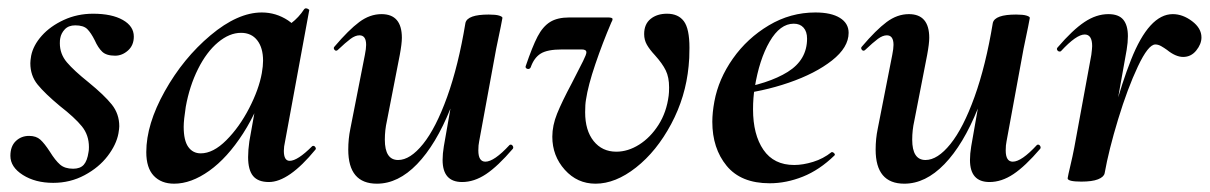

<svg xmlns="http://www.w3.org/2000/svg" viewBox="-20 -429 2911 462"><path d="M5 -54Q5 -77 18 -89.5Q31 -102 50 -102Q67 -102 77 -93Q87 -84 100 -64Q113 -43 124.5 -33Q136 -23 156 -23Q173 -23 181.5 -32.5Q190 -42 193 -63Q194 -67 194 -75Q194 -104 177 -125Q160 -146 124 -174Q88 -204 70.5 -225.5Q53 -247 53 -277Q53 -283 55 -295Q60 -320 80.5 -343Q101 -366 133.5 -381Q166 -396 204 -396Q249 -396 275.5 -381Q302 -366 302 -341Q302 -320 288 -307.5Q274 -295 257 -295Q236 -295 226 -304.5Q216 -314 208 -332Q199 -350 190 -359Q181 -368 161 -368Q145 -368 136 -358.5Q127 -349 125 -337Q124 -333 124 -325Q124 -299 141 -279Q158 -259 193 -231Q231 -200 249 -177.5Q267 -155 267 -125Q267 -120 265 -108Q260 -81 239 -53.5Q218 -26 183.5 -7.5Q149 11 108 11Q65 11 35 -8Q5 -27 5 -54Z M332 -63Q332 -130 376.5 -209.5Q421 -289 486.5 -344Q552 -399 610 -399Q644 -399 673 -380Q702 -361 705 -324L645 -357Q662 -359 680.5 -373Q699 -387 712 -407Q714 -409 716 -409Q719 -409 722 -407Q725 -405 724 -404L666 -89Q663 -76 663 -66Q663 -42 677 -42Q696 -42 731 -77Q732 -78 734 -78Q737 -78 739 -74.5Q741 -71 739 -69Q675 9 627 9Q601 9 589 -5.5Q577 -20 577 -51Q577 -68 580 -89L605 -229L626 -246Q603 -167 565 -108Q527 -49 483.5 -18Q440 13 399 13Q368 13 350 -6Q332 -25 332 -63ZM610 -253Q613 -270 613 -283Q613 -314 599 -332Q585 -350 560 -350Q532 -350 504.5 -327Q477 -304 456.5 -263Q436 -222 427 -172Q422 -140 422 -124Q422 -91 433 -75.5Q444 -60 463 -60Q493 -60 524.5 -91.5Q556 -123 579.5 -168.5Q603 -214 610 -253Z M818 -69Q818 -95 823 -119L858 -297Q861 -312 861 -321Q861 -344 845 -344Q835 -344 823.5 -335.5Q812 -327 793 -309Q791 -307 789 -307Q786 -307 784 -310.5Q782 -314 785 -317Q819 -357 844.5 -376Q870 -395 898 -395Q947 -395 947 -338Q947 -324 942 -297L911 -138Q906 -116 906 -93Q906 -44 938 -44Q967 -44 998 -82.5Q1029 -121 1056 -196Q1083 -271 1100 -374L1118 -373Q1099 -255 1064 -168Q1029 -81 983.5 -34Q938 13 887 13Q818 13 818 -69ZM1045 -44Q1045 -59 1048 -77L1100 -374Q1105 -394 1156 -394Q1173 -394 1181 -391.5Q1189 -389 1189 -386L1185 -365Q1175 -318 1174 -312L1133 -89Q1131 -80 1131 -67Q1131 -40 1148 -40Q1169 -40 1206 -80Q1207 -81 1209 -81Q1212 -81 1214 -77.5Q1216 -74 1214 -71Q1178 -29 1149.5 -10Q1121 9 1092 9Q1045 9 1045 -44Z M1309 -100Q1309 -127 1320.5 -155.5Q1332 -184 1356 -229Q1377 -270 1383 -282Q1391 -298 1391 -303Q1391 -310 1380 -310H1332Q1297 -310 1281 -300Q1265 -290 1257 -267Q1255 -263 1251 -263Q1248 -263 1246 -265Q1244 -267 1245 -270Q1261 -317 1273.5 -341Q1286 -365 1303.5 -376Q1321 -387 1350 -387H1443Q1454 -387 1454 -383Q1454 -380 1451 -375Q1430 -326 1412.5 -274.5Q1395 -223 1390 -189Q1388 -178 1388 -159Q1388 -115 1408.5 -89.5Q1429 -64 1463 -64Q1491 -64 1518 -81Q1545 -98 1564.5 -128.5Q1584 -159 1589 -199Q1590 -206 1590 -219Q1590 -243 1582 -259.5Q1574 -276 1556 -296Q1543 -310 1536.5 -321.5Q1530 -333 1530 -347Q1530 -371 1545.5 -383.5Q1561 -396 1585 -396Q1612 -396 1625.5 -378Q1639 -360 1639 -314Q1639 -287 1637 -270Q1630 -196 1595 -130.5Q1560 -65 1510.5 -26Q1461 13 1413 13Q1369 13 1339 -20.5Q1309 -54 1309 -100Z M1694 -136Q1694 -158 1699 -185Q1709 -239 1743.5 -288Q1778 -337 1830 -368Q1882 -399 1942 -399Q1980 -399 2001 -386Q2022 -373 2022 -350Q2022 -315 1982 -283.5Q1942 -252 1878 -230Q1814 -208 1745 -201L1747 -214Q1829 -227 1875.5 -256Q1922 -285 1922 -336Q1922 -353 1913.5 -362.5Q1905 -372 1890 -372Q1857 -372 1832 -329Q1807 -286 1796 -218Q1792 -194 1792 -166Q1792 -105 1817 -68.5Q1842 -32 1891 -32Q1912 -32 1936.5 -39.5Q1961 -47 1981 -63H1982Q1985 -63 1987.5 -60Q1990 -57 1988 -55Q1952 -20 1912 -4Q1872 12 1832 12Q1763 12 1728.5 -30Q1694 -72 1694 -136Z M2087 -69Q2087 -95 2092 -119L2127 -297Q2130 -312 2130 -321Q2130 -344 2114 -344Q2104 -344 2092.5 -335.5Q2081 -327 2062 -309Q2060 -307 2058 -307Q2055 -307 2053 -310.5Q2051 -314 2054 -317Q2088 -357 2113.5 -376Q2139 -395 2167 -395Q2216 -395 2216 -338Q2216 -324 2211 -297L2180 -138Q2175 -116 2175 -93Q2175 -44 2207 -44Q2236 -44 2267 -82.5Q2298 -121 2325 -196Q2352 -271 2369 -374L2387 -373Q2368 -255 2333 -168Q2298 -81 2252.5 -34Q2207 13 2156 13Q2087 13 2087 -69ZM2314 -44Q2314 -59 2317 -77L2369 -374Q2374 -394 2425 -394Q2442 -394 2450 -391.5Q2458 -389 2458 -386L2454 -365Q2444 -318 2443 -312L2402 -89Q2400 -80 2400 -67Q2400 -40 2417 -40Q2438 -40 2475 -80Q2476 -81 2478 -81Q2481 -81 2483 -77.5Q2485 -74 2483 -71Q2447 -29 2418.5 -10Q2390 9 2361 9Q2314 9 2314 -44Z M2802 -395Q2826 -395 2848.5 -378Q2871 -361 2871 -339Q2871 -323 2858.5 -307.5Q2846 -292 2827 -292Q2809 -292 2788 -309Q2781 -314 2774 -318Q2767 -322 2760 -322Q2743 -322 2718 -269Q2693 -216 2670.5 -142Q2648 -68 2638 -12L2628 -13Q2658 -175 2701.5 -285Q2745 -395 2802 -395ZM2549 0Q2550 -7 2555.5 -30Q2561 -53 2565 -74L2606 -297Q2608 -313 2608 -318Q2608 -346 2590 -346Q2570 -346 2533 -306Q2532 -305 2530 -305Q2526 -305 2524 -308.5Q2522 -312 2525 -315Q2561 -357 2589.5 -376Q2618 -395 2647 -395Q2672 -395 2683 -381.5Q2694 -368 2694 -342Q2694 -327 2691 -309L2638 -12Q2636 -3 2622 2.5Q2608 8 2582 8Q2549 8 2549 0Z"/></svg>

Font: Cormorant Garamond
Style: Bold Italic
Weight: 700
Italic angle: -10°
Designer: Christian Thalmann (Catharsis Fonts)
Foundry: Catharsis Fonts
Version: Version 4.000